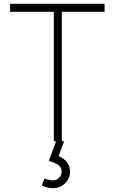

<svg xmlns="http://www.w3.org/2000/svg" viewBox="-20 -740 630 1006"><path d="M274 0 236 103C237.5 103.5 238 104 239.5 104C254 109 265.5 113.5 274 117.5C290 125 303 137.5 303 158C303 183.5 284.5 205 256 205C244 205 229.5 201.5 213 195L199 232C220 241.5 240 246 259 246C306.5 246 347 207.5 347 160C347 119.5 323.5 93.5 287 78L316 0H304V-678H528V-720H33V-678H262V0Z"/></svg>

Font: Vela Sans ExtLt
Style: Regular
Weight: 200
Designer: Principal design: Mikhail Sharanda - project Manrope.
Design modification: Ravid Balaliev
Foundry: Mikhail Sharanda
Version: Version 1.001